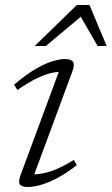

<svg xmlns="http://www.w3.org/2000/svg" viewBox="-20 -736 446 766"><path d="M63 -40 221.5 -468 235.5 -449.5Q214.5 -451 188 -445.5Q161.5 -440 127.5 -423.8Q93.5 -407.5 49.5 -377L36 -398Q85 -439.5 123.8 -461.8Q162.5 -484 191.2 -492.2Q220 -500.5 238.5 -500.5Q264.5 -500.5 271.5 -489Q278.5 -477.5 268.5 -450.5L109 -19.5L95 -41Q115.5 -39 141.8 -42.8Q168 -46.5 200.8 -59.5Q233.5 -72.5 274.5 -98L286.5 -77Q241 -42 204 -23.2Q167 -4.5 138.8 2.8Q110.5 10 91 10Q66 10 59 -0.5Q52 -11 63 -40ZM118.5 -552.5 286.5 -716H337L405.5 -552.5H369.5L296.5 -679H314L163 -552.5Z"/></svg>

Font: Newsreader 9pt Light
Style: Italic
Weight: 300
Italic angle: -17°
Designer: Hugues Gentile
Foundry: Production Type
Version: Version 1.003